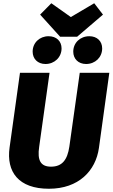

<svg xmlns="http://www.w3.org/2000/svg" viewBox="-20 -1143 693 1182"><path d="M560 -1123 416 -1038 296 -1123 227 -1053 350 -917H455L614 -1053ZM260 -749C315 -749 359 -790 359 -845C359 -889 328 -920 279 -920C224 -920 181 -880 181 -825C181 -781 212 -749 260 -749ZM510 -749C566 -749 609 -790 609 -845C609 -889 578 -920 530 -920C474 -920 431 -880 431 -825C431 -781 462 -749 510 -749ZM653 -695H471L407 -241C395 -158 362 -117 294 -117C230 -117 209 -156 221 -238L285 -695H103L39 -235C18 -85 94 19 281 19C464 19 569 -91 589 -232Z"/></svg>

Font: Fira Sans ExtraBold
Style: Italic
Weight: 800
Italic angle: -8°
Designer: bBox Type GmbH & Carrois Corporate GbR & Edenspiekermann AG
Foundry: bBox Type GmbH & Carrois Corporate GbR & Edenspiekermann AG
Version: Version 4.301;PS 004.301;hotconv 1.0.88;makeotf.lib2.5.64775